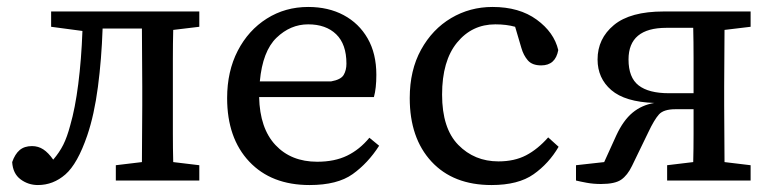

<svg xmlns="http://www.w3.org/2000/svg" viewBox="-20 -519 2221 552"><path d="M89 13Q61 13 39 -3.5Q17 -20 15 -53Q23 -76 36.5 -87.5Q50 -99 72 -99Q90 -99 104.5 -89.5Q119 -80 133 -60Q151 -81 162 -103Q173 -125 182 -159Q196 -207 205 -277.5Q214 -348 217 -430L127 -442V-486H553V-442L478 -433Q477 -394 477 -350.5Q477 -307 477 -271V-215Q477 -179 477 -135.5Q477 -92 478 -53L553 -44V0H313V-44L388 -53Q388 -91 388.5 -135Q389 -179 389 -215V-271Q389 -309 388.5 -353.5Q388 -398 388 -437H275Q272 -349 261.5 -269Q251 -189 231 -130Q203 -48 168 -17.5Q133 13 89 13Z M866 -449Q815 -449 775 -410.5Q735 -372 727 -285H932Q960 -290 968 -303.5Q976 -317 976 -336Q976 -392 946.5 -420.5Q917 -449 866 -449ZM870 13Q760 13 696.5 -54.5Q633 -122 633 -237Q633 -314 663.5 -373Q694 -432 747 -465.5Q800 -499 866 -499Q924 -499 968 -475.5Q1012 -452 1037 -408.5Q1062 -365 1062 -304Q1062 -265 1055 -240H725Q727 -150 772 -102Q817 -54 892 -54Q942 -54 978 -71.5Q1014 -89 1042 -123L1070 -100Q1038 -50 994 -18.5Q950 13 870 13Z M1393 13Q1283 13 1220.5 -54.5Q1158 -122 1158 -237Q1158 -317 1190.5 -376Q1223 -435 1277 -467Q1331 -499 1396 -499Q1473 -499 1523 -462.5Q1573 -426 1585 -375Q1577 -331 1536 -331Q1510 -331 1497.5 -345.5Q1485 -360 1479 -381L1461 -442Q1436 -449 1404 -449Q1337 -449 1294 -396.5Q1251 -344 1251 -247Q1251 -150 1297.5 -102.5Q1344 -55 1413 -55Q1459 -55 1492.5 -72.5Q1526 -90 1556 -124L1586 -97Q1558 -49 1514 -18Q1470 13 1393 13Z M1888 -486H2138V-442L2063 -433Q2063 -395 2062.5 -351Q2062 -307 2062 -271V-215Q2062 -179 2062.5 -135.5Q2063 -92 2063 -53L2138 -44V0H1898V-44L1973 -53Q1974 -91 1974 -134Q1974 -177 1974 -205H1922Q1888 -205 1874.5 -190Q1861 -175 1844 -139L1797 -42Q1784 -15 1766 -2.5Q1748 10 1708 10Q1686 10 1667 6.5Q1648 3 1636 0V-44L1717 -53L1752 -130Q1772 -173 1798.5 -195Q1825 -217 1861 -223Q1777 -226 1737.5 -260Q1698 -294 1698 -348Q1698 -408 1745 -447Q1792 -486 1888 -486ZM1903 -251H1974V-262Q1974 -305 1974 -352Q1974 -399 1973 -439H1896Q1787 -439 1787 -348Q1787 -296 1816 -273.5Q1845 -251 1903 -251Z"/></svg>

Font: Source Serif 4 SmText
Style: Regular
Weight: 400
Designer: Frank Grießhammer
Foundry: Adobe
Version: Version 4.005;hotconv 1.1.0;makeotfexe 2.6.0